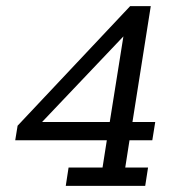

<svg xmlns="http://www.w3.org/2000/svg" viewBox="-20 -603 570 623"><path d="M193.4 0 202.5 -59.3H312.7L326.6 -147.8H29.4L37.1 -195.1L402.2 -583H469.2L409.8 -207.1H483.7L474.2 -147.8H400.2L386.4 -59.3H460.4L451.2 0ZM95.5 -185 77.2 -207.1H336.1L384.9 -513L409 -515Z"/></svg>

Font: Rokkitt SemiBold
Style: Italic
Weight: 600
Italic angle: -9°
Designer: Vernon Adams
Foundry: Vernon Adams
Version: Version 3.103